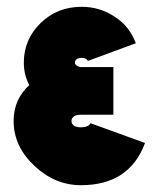

<svg xmlns="http://www.w3.org/2000/svg" viewBox="-20 -532 462 564"><path d="M313 -335H218Q212 -335 206 -339Q200 -343 200 -348Q200 -354 205 -358Q211 -362 220 -362Q234 -362 238 -353L379 -405Q370 -429 355 -448.5Q340 -468 318 -482Q274 -512 220 -512Q148 -512 99 -464Q50 -416 50 -348Q50 -312 66 -282Q55 -272 47 -261Q39 -250 33 -238Q20 -210 20 -177Q20 -102 81 -45Q141 12 218 12Q360 12 406 -112L246 -170Q239 -158 218 -158Q202 -158 196 -164Q190 -169 190 -177Q190 -183 194 -187Q200 -195 218 -195H313Z"/></svg>

Font: Unageo
Style: Black
Weight: 900
Designer: Richard Sepsi
Foundry: Richard Sepsi
Version: Version 2.000